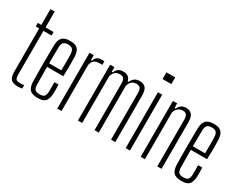

<svg xmlns="http://www.w3.org/2000/svg" viewBox="-90 -1290 2248 1786"><g transform="rotate(30 1033.5 -397.0)"><path d="M161.5 6Q102.5 6 82.2 -19Q62 -44 62 -101.5V-562H25V-600H63V-770H108.5V-600H195V-562H107.5V-98Q107.5 -59.5 117 -45.8Q126.5 -32 163 -32Q178 -32 186.2 -32.8Q194.5 -33.5 205 -35.5V1Q195.5 3 184.2 4.5Q173 6 161.5 6Z M372 6Q313 6 287.8 -19Q262.5 -44 260 -101.5Q259 -148 258.5 -197.8Q258 -247.5 258 -299Q258 -350.5 258.5 -400.5Q259 -450.5 260 -497.5Q262.5 -556 288.5 -581Q314.5 -606 372 -606Q427.5 -606 452 -581.2Q476.5 -556.5 479.5 -499Q480 -482.5 480.5 -452Q481 -421.5 480.8 -380Q480.5 -338.5 478.5 -289H304Q304 -245.5 304.8 -199.2Q305.5 -153 306 -98.5Q307 -60 322 -46.2Q337 -32.5 371 -32.5Q404.5 -32.5 418.8 -46.2Q433 -60 434.5 -98.5Q435.5 -118.5 435.2 -143.8Q435 -169 434 -199.5H478.5Q480 -172.5 480.2 -147.5Q480.5 -122.5 479.5 -101.5Q476.5 -44 453.5 -19Q430.5 6 372 6ZM304 -327H435Q435.5 -363 435.8 -397.5Q436 -432 435.8 -459.5Q435.5 -487 434.5 -502Q432.5 -537.5 418.2 -552.5Q404 -567.5 372 -567.5Q337.5 -567.5 322.2 -552.5Q307 -537.5 306 -502Q305.5 -452.5 304.8 -410Q304 -367.5 304 -327Z M580.5 0V-600H626V-547.5H637Q646.5 -577.5 664 -589.2Q681.5 -601 711.5 -601Q719 -601 726.5 -600.8Q734 -600.5 740 -600.5V-562H712Q674 -562 654.5 -547Q635 -532 626 -496V0Z M802.5 0V-600H848V-549.5H858Q871.5 -579 890 -592.5Q908.5 -606 941 -606Q974 -606 993.5 -592.5Q1013 -579 1020.5 -547.5H1031Q1044.5 -577 1065 -591.5Q1085.5 -606 1118 -606Q1161 -606 1182 -581.5Q1203 -557 1203.5 -500V0H1158V-502Q1157.5 -538 1145 -553.2Q1132.5 -568.5 1105 -568.5Q1075 -568.5 1055.8 -552.8Q1036.5 -537 1026.5 -502.5V0H981V-502Q980.5 -538 968 -553.2Q955.5 -568.5 928 -568.5Q897.5 -568.5 878 -553.2Q858.5 -538 848 -503V0Z M1291.5 -728V-800H1385.5V-728ZM1315.5 0V-600H1361V0Z M1476.5 0V-600H1522V-549.5H1533.5Q1546 -577 1565.5 -591.5Q1585 -606 1615 -606Q1658 -606 1679 -581.5Q1700 -557 1700.5 -500V0H1655V-502Q1654.5 -538 1642 -553.2Q1629.5 -568.5 1602 -568.5Q1574.5 -568.5 1553.2 -551.8Q1532 -535 1522 -503V0Z M1916 6Q1857 6 1831.8 -19Q1806.5 -44 1804 -101.5Q1803 -148 1802.5 -197.8Q1802 -247.5 1802 -299Q1802 -350.5 1802.5 -400.5Q1803 -450.5 1804 -497.5Q1806.5 -556 1832.5 -581Q1858.5 -606 1916 -606Q1971.5 -606 1996 -581.2Q2020.5 -556.5 2023.5 -499Q2024 -482.5 2024.5 -452Q2025 -421.5 2024.8 -380Q2024.5 -338.5 2022.5 -289H1848Q1848 -245.5 1848.8 -199.2Q1849.5 -153 1850 -98.5Q1851 -60 1866 -46.2Q1881 -32.5 1915 -32.5Q1948.5 -32.5 1962.8 -46.2Q1977 -60 1978.5 -98.5Q1979.5 -118.5 1979.2 -143.8Q1979 -169 1978 -199.5H2022.5Q2024 -172.5 2024.2 -147.5Q2024.5 -122.5 2023.5 -101.5Q2020.5 -44 1997.5 -19Q1974.5 6 1916 6ZM1848 -327H1979Q1979.5 -363 1979.8 -397.5Q1980 -432 1979.8 -459.5Q1979.5 -487 1978.5 -502Q1976.5 -537.5 1962.2 -552.5Q1948 -567.5 1916 -567.5Q1881.5 -567.5 1866.2 -552.5Q1851 -537.5 1850 -502Q1849.5 -452.5 1848.8 -410Q1848 -367.5 1848 -327Z"/></g></svg>

Font: Big Shoulders Display Thin Light
Style: Regular
Weight: 300
Version: Version 2.002